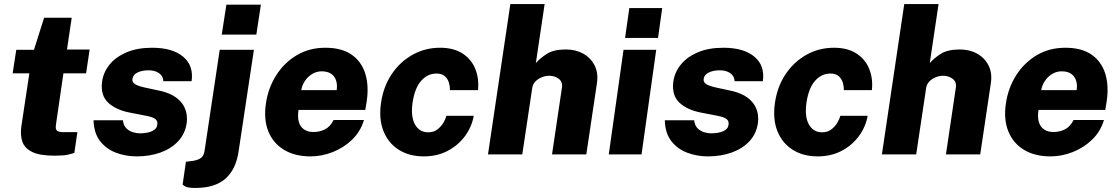

<svg xmlns="http://www.w3.org/2000/svg" viewBox="-20 -763 5528 949"><path d="M250 6.5Q176 6.5 138.5 -12.2Q101 -31 90.2 -63.8Q79.5 -96.5 85.5 -138L125 -400.5H42.5L60.5 -517H148L198 -675.5H334.5L311 -518H423L405.5 -400.5H293.5L256.5 -146.5Q253 -123.5 262.2 -116.8Q271.5 -110 289 -110H362.5L347.5 -7.5Q336.5 -3 314.2 1.8Q292 6.5 250 6.5Z M655.5 10Q602 10 553.8 -8Q505.5 -26 474.8 -65.5Q444 -105 442.5 -168.5H587.5Q590.5 -142 605.2 -128Q620 -114 638.5 -109Q657 -104 670.5 -104Q707 -104 731 -114.5Q755 -125 757.5 -146.5Q760.5 -164.5 747.5 -174.8Q734.5 -185 701 -191L621 -206.5Q552 -220 514 -256.2Q476 -292.5 484.5 -359Q491 -406.5 522.2 -444.5Q553.5 -482.5 606.5 -504.8Q659.5 -527 732 -527Q832 -527 885 -483Q938 -439 927 -361.5H787.5Q786 -388 765.5 -401.8Q745 -415.5 714.5 -415.5Q682.5 -415.5 660 -404.8Q637.5 -394 634.5 -372.5Q632 -356 649.2 -346Q666.5 -336 706.5 -328L778.5 -312.5Q823 -301 849.2 -281.8Q875.5 -262.5 887.8 -240Q900 -217.5 902.8 -195.2Q905.5 -173 903 -156Q895.5 -102.5 861.2 -65.5Q827 -28.5 773.5 -9.2Q720 10 655.5 10Z M945.5 166Q907 166 894.8 158Q882.5 150 882.5 150L899 36.5L934.5 32Q964 27 976 15.2Q988 3.5 991 -16.5L1066 -517H1235L1159.5 -16Q1146.5 74.5 1094.2 120.2Q1042 166 945.5 166ZM1076 -592 1099 -740H1269.5L1247 -592Z M1515 10Q1437.5 10 1383.8 -22.5Q1330 -55 1306.2 -114Q1282.5 -173 1294.5 -252.5Q1305.5 -328 1344.8 -390.2Q1384 -452.5 1446.2 -489.8Q1508.5 -527 1588 -527Q1669 -527 1718 -492.8Q1767 -458.5 1785.5 -398.8Q1804 -339 1792.5 -262L1785.5 -219.5H1455.5Q1450 -184 1457.2 -159.8Q1464.5 -135.5 1483.2 -123Q1502 -110.5 1529.5 -110.5Q1560.5 -110.5 1586.5 -123.8Q1612.5 -137 1629 -170H1779Q1762.5 -113.5 1721 -73.2Q1679.5 -33 1625 -11.5Q1570.5 10 1515 10ZM1469 -317.5H1644Q1648 -343 1641.5 -364.2Q1635 -385.5 1617.2 -398Q1599.5 -410.5 1570 -410.5Q1544.5 -410.5 1522.8 -397.2Q1501 -384 1487 -362.8Q1473 -341.5 1469 -317.5Z M2074.5 10Q2003 10 1951 -22.8Q1899 -55.5 1875.2 -115.5Q1851.5 -175.5 1863.5 -256Q1875.5 -336.5 1916.5 -397.2Q1957.5 -458 2019.5 -492.5Q2081.5 -527 2155 -527Q2223 -527 2266.8 -498.2Q2310.5 -469.5 2329.5 -421.8Q2348.5 -374 2342.5 -317.5H2204Q2204.5 -335 2199 -354Q2193.5 -373 2178.8 -386.2Q2164 -399.5 2137 -399.5Q2094 -399.5 2062.2 -364.2Q2030.5 -329 2019.5 -258Q2009 -188 2030.8 -148.5Q2052.5 -109 2097 -109Q2123.5 -109 2142.2 -123.5Q2161 -138 2172 -157Q2183 -176 2186.5 -190.5H2321.5Q2312 -136 2278.5 -90.5Q2245 -45 2193 -17.5Q2141 10 2074.5 10Z M2392 0 2502.5 -743H2672L2628.5 -451Q2649.5 -475.5 2683.2 -497Q2717 -518.5 2777.5 -518.5Q2825.5 -518.5 2862.8 -497.8Q2900 -477 2919 -439.5Q2938 -402 2930.5 -352L2878 0H2708.5L2757.5 -330Q2762 -357.5 2742.2 -373Q2722.5 -388.5 2694.5 -388.5Q2676 -388.5 2657.5 -381Q2639 -373.5 2626 -359.8Q2613 -346 2610.5 -327L2561.5 0Z M2989 0 3062 -517H3223.5L3151 0ZM3069.5 -575.5 3090.5 -723H3253L3232.5 -575.5Z M3479 10Q3425.5 10 3377.2 -8Q3329 -26 3298.2 -65.5Q3267.5 -105 3266 -168.5H3411Q3414 -142 3428.8 -128Q3443.5 -114 3462 -109Q3480.5 -104 3494 -104Q3530.5 -104 3554.5 -114.5Q3578.5 -125 3581 -146.5Q3584 -164.5 3571 -174.8Q3558 -185 3524.5 -191L3444.5 -206.5Q3375.5 -220 3337.5 -256.2Q3299.5 -292.5 3308 -359Q3314.5 -406.5 3345.8 -444.5Q3377 -482.5 3430 -504.8Q3483 -527 3555.5 -527Q3655.5 -527 3708.5 -483Q3761.5 -439 3750.5 -361.5H3611Q3609.5 -388 3589 -401.8Q3568.5 -415.5 3538 -415.5Q3506 -415.5 3483.5 -404.8Q3461 -394 3458 -372.5Q3455.5 -356 3472.8 -346Q3490 -336 3530 -328L3602 -312.5Q3646.5 -301 3672.8 -281.8Q3699 -262.5 3711.2 -240Q3723.5 -217.5 3726.2 -195.2Q3729 -173 3726.5 -156Q3719 -102.5 3684.8 -65.5Q3650.5 -28.5 3597 -9.2Q3543.5 10 3479 10Z M4021.5 10Q3950 10 3898 -22.8Q3846 -55.5 3822.2 -115.5Q3798.5 -175.5 3810.5 -256Q3822.5 -336.5 3863.5 -397.2Q3904.5 -458 3966.5 -492.5Q4028.5 -527 4102 -527Q4170 -527 4213.8 -498.2Q4257.5 -469.5 4276.5 -421.8Q4295.5 -374 4289.5 -317.5H4151Q4151.5 -335 4146 -354Q4140.5 -373 4125.8 -386.2Q4111 -399.5 4084 -399.5Q4041 -399.5 4009.2 -364.2Q3977.5 -329 3966.5 -258Q3956 -188 3977.8 -148.5Q3999.5 -109 4044 -109Q4070.5 -109 4089.2 -123.5Q4108 -138 4119 -157Q4130 -176 4133.5 -190.5H4268.5Q4259 -136 4225.5 -90.5Q4192 -45 4140 -17.5Q4088 10 4021.5 10Z M4339 0 4449.5 -743H4619L4575.5 -451Q4596.5 -475.5 4630.2 -497Q4664 -518.5 4724.5 -518.5Q4772.5 -518.5 4809.8 -497.8Q4847 -477 4866 -439.5Q4885 -402 4877.5 -352L4825 0H4655.5L4704.5 -330Q4709 -357.5 4689.2 -373Q4669.5 -388.5 4641.5 -388.5Q4623 -388.5 4604.5 -381Q4586 -373.5 4573 -359.8Q4560 -346 4557.5 -327L4508.5 0Z M5172.5 10Q5095 10 5041.2 -22.5Q4987.5 -55 4963.8 -114Q4940 -173 4952 -252.5Q4963 -328 5002.2 -390.2Q5041.5 -452.5 5103.8 -489.8Q5166 -527 5245.5 -527Q5326.5 -527 5375.5 -492.8Q5424.5 -458.5 5443 -398.8Q5461.5 -339 5450 -262L5443 -219.5H5113Q5107.5 -184 5114.8 -159.8Q5122 -135.5 5140.8 -123Q5159.5 -110.5 5187 -110.5Q5218 -110.5 5244 -123.8Q5270 -137 5286.5 -170H5436.5Q5420 -113.5 5378.5 -73.2Q5337 -33 5282.5 -11.5Q5228 10 5172.5 10ZM5126.5 -317.5H5301.5Q5305.5 -343 5299 -364.2Q5292.5 -385.5 5274.8 -398Q5257 -410.5 5227.5 -410.5Q5202 -410.5 5180.2 -397.2Q5158.5 -384 5144.5 -362.8Q5130.5 -341.5 5126.5 -317.5Z"/></svg>

Font: Public Sans Thin ExtraBold
Style: Italic
Weight: 800
Italic angle: -8°
Version: Version 2.001